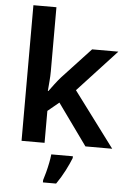

<svg xmlns="http://www.w3.org/2000/svg" viewBox="-63 -806 718 1072"><g transform="rotate(5 295.5 -269.5)"><path d="M209 -401Q209 -375 206.5 -346Q204 -317 202 -290H205Q218 -308 235.5 -331Q253 -354 269 -372L428 -543H575L358 -308L588 0H438L272 -231L209 -179V0H80V-760H209ZM373 71Q361 102 340 143Q319 184 293 221H219V208Q225 190 232 163.5Q239 137 244.5 109.5Q250 82 252 61H373Z"/></g></svg>

Font: Noto Sans Sora Sompeng Semi
Style: Bold
Weight: 700
Designer: Monotype Design Team. David Williams.
Foundry: Monotype Imaging Inc.
Version: Version 2.101; ttfautohint (v1.8.4.7-5d5b)